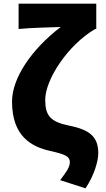

<svg xmlns="http://www.w3.org/2000/svg" viewBox="-20 -819 579 1053"><path d="M449 214C499 139 519 61 519 22C519 -67 475 -107 359 -130C257 -151 228 -184 228 -272C228 -381 350 -571 502 -660H508V-799H82V-660C150 -667 268 -669 313 -671C151 -547 46 -390 46 -262C46 -73 151 -14 256 9C341 28 363 40 363 70C363 100 342 126 310 169Z"/></svg>

Font: Noto Sans HK Black
Style: Regular
Weight: 900
Designer: Ryoko NISHIZUKA 西塚涼子 (kana, bopomofo & ideographs); Paul D. Hunt (Latin, Greek & Cyrillic); Sandoll Communications 산돌커뮤니
Foundry: Adobe
Version: Version 2.004;hotconv 1.0.118;makeotfexe 2.5.65603